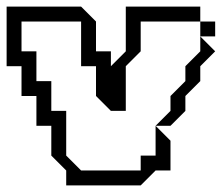

<svg xmlns="http://www.w3.org/2000/svg" viewBox="-20 -560 670 580"><path d="M585 -450V-495H630V-450ZM450 -180 495 -225V-270L540 -315V-360L585 -405V-450L630 -405L585 -360V-315L540 -270V-225L495 -180ZM135 -90V-180H90V-270H45V-360H0V-540H225L270 -495V-405H315V-360L360 -405V-540H585V-495H405V-405L360 -360V-225H315L270 -270V-360H225V-495H45V-405H90V-315H135V-225H180V-90L225 -45H405V-90H450V-180L495 -135V-45H450L405 0H180V-45Z"/></svg>

Font: Rubik Iso
Style: Regular
Weight: 400
Designer: Hubert and Fischer, NaN
Foundry: Hubert and Fischer, NaN
Version: Version 2.200